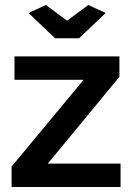

<svg xmlns="http://www.w3.org/2000/svg" viewBox="-20 -750 533 770"><path d="M26.4 -81.8 315.3 -430H38.1V-523.8H458.9V-442L171.6 -93.8H463.5V0H26.4ZM164 -730 249 -667 334 -730 403.7 -697.9 297.3 -596.6H200.8L94.4 -697.9Z"/></svg>

Font: Raleway Thin
Style: Regular
Weight: 100
Designer: Matt McInerney, Pablo Impallari, Rodrigo Fuenzalida
Foundry: Matt McInerney, Pablo Impallari, Rodrigo Fuenzalida
Version: Version 4.026